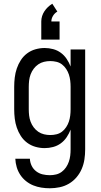

<svg xmlns="http://www.w3.org/2000/svg" viewBox="-20 -785 540 1028"><path d="M247 223Q224 223 201.5 219.5Q179 216 158 207.5Q137 199 119 184.5Q101 170 88.5 151Q76 132 69.5 110Q63 88 62 65H140Q141 85 149.5 102.5Q158 120 173.5 132Q189 144 208 148.5Q227 153 247 153Q264 153 280.5 149Q297 145 310.5 135Q324 125 333.5 111Q343 97 348.5 81Q354 65 356 48.5Q358 32 358 15V-91Q350 -70 337 -50.5Q324 -31 305.5 -17.5Q287 -4 264.5 2Q242 8 219 8Q194 8 169.5 1Q145 -6 125 -21Q105 -36 91.5 -57Q78 -78 70 -101.5Q62 -125 59 -150Q56 -175 56 -200V-320Q56 -345 59 -370Q62 -395 70 -418.5Q78 -442 91.5 -463Q105 -484 125 -499Q145 -514 169.5 -521Q194 -528 219 -528Q242 -528 264.5 -522Q287 -516 305.5 -502.5Q324 -489 337 -469.5Q350 -450 358 -429V-520H436V15Q436 42 432 68.5Q428 95 417.5 119.5Q407 144 389.5 164.5Q372 185 349 198.5Q326 212 299.5 217.5Q273 223 247 223ZM249 -62Q266 -62 282.5 -66Q299 -70 312 -80Q325 -90 334.5 -104.5Q344 -119 349 -134.5Q354 -150 356 -166.5Q358 -183 358 -200V-320Q358 -337 356 -353.5Q354 -370 349 -385.5Q344 -401 334.5 -415.5Q325 -430 312 -440Q299 -450 282.5 -454Q266 -458 249 -458Q232 -458 215.5 -454Q199 -450 185 -440.5Q171 -431 160.5 -417Q150 -403 144 -387Q138 -371 136 -354Q134 -337 134 -320V-200Q134 -183 136 -166Q138 -149 144 -133Q150 -117 160.5 -103Q171 -89 185 -79.5Q199 -70 215.5 -66Q232 -62 249 -62ZM201 -573V-670Q201 -685 205.5 -699Q210 -713 218 -725Q226 -737 236.5 -747Q247 -757 260 -765L287 -723Q273 -715 264 -700.5Q255 -686 255 -670H299V-573Z"/></svg>

Font: Iosevka SS04
Style: Regular
Weight: 400
Monospace: yes
Designer: Belleve Invis
Foundry: Belleve Invis
Version: Version 19.0.0; ttfautohint (v1.8.4)